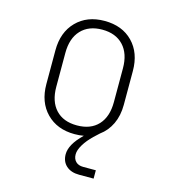

<svg xmlns="http://www.w3.org/2000/svg" viewBox="-112 -649 824 934"><g transform="rotate(15 300.0 -182.5)"><path d="M373 195Q332 195 308 173.5Q284 152 284 115Q284 91 299 64Q314 37 346 6Q336 8 324 9Q312 10 300 10Q212 10 158.5 -44.5Q105 -99 105 -190V-360Q105 -451 158.5 -505.5Q212 -560 300 -560Q389 -560 442 -505.5Q495 -451 495 -360V-190Q495 -135 475 -93Q455 -51 419 -25L392 0Q364 27 347.5 54.5Q331 82 331 103Q331 126 344.5 139.5Q358 153 382 153H446V195ZM300 -34Q369 -34 407 -75Q445 -116 445 -190V-360Q445 -434 406.5 -475Q368 -516 300 -516Q232 -516 193.5 -475Q155 -434 155 -360V-190Q155 -116 193 -75Q231 -34 300 -34Z"/></g></svg>

Font: NKDuy Mono Thin
Style: Regular
Weight: 100
Monospace: yes
Designer: NKDuy
Foundry: NKDuy
Version: Version 2.251; ttfautohint (v1.8.4.7-5d5b)